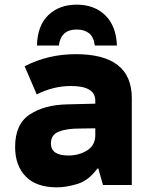

<svg xmlns="http://www.w3.org/2000/svg" viewBox="-20 -796 640 826"><path d="M225 10Q266 10 314 -5Q362 -20 399 -71H403L423 0H547V-374Q547 -563 306 -563Q187 -563 86 -511L138 -390Q210 -426 285 -426Q390 -426 390 -363V-350L269 -347Q171 -345 108 -303.5Q45 -262 45 -164Q45 -84 90.5 -37Q136 10 225 10ZM274 -127Q199 -127 199 -179Q199 -216 232.5 -229.5Q266 -243 321 -243L390 -244V-215Q390 -171 355 -149Q320 -127 274 -127ZM310 -776Q386 -776 433 -730Q480 -684 483 -600H388Q383 -638 362.5 -653.5Q342 -669 310 -669Q242 -669 233 -600H139Q141 -686 188 -731Q235 -776 310 -776Z"/></svg>

Font: Noto Sans Mono Extra
Style: Regular
Weight: 800
Designer: Monotype Design Team
Foundry: Monotype Imaging Inc.
Version: Version 1.900